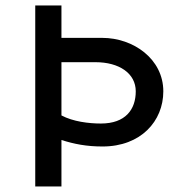

<svg xmlns="http://www.w3.org/2000/svg" viewBox="-20 -674 659 694"><path d="M325.2 -449.2C410.2 -449.2 470.7 -409.2 470.7 -343.8C470.7 -278.3 433.6 -227.5 344.7 -227.5C300.8 -227.5 244.1 -234.4 202.1 -256.8V-449.2ZM107.4 0H202.1V-168C248 -153.3 293 -144.5 350.6 -144.5C489.3 -144.5 570.3 -236.3 570.3 -343.8C570.3 -460.9 461.9 -537.1 349.6 -537.1H202.1V-654.3H107.4Z"/></svg>

Font: Sen-gleads
Style: Regular
Weight: 400
Designer: Kosal Sen, Philatype
Foundry: Philatype
Version: Version 1.004; ttfautohint (v1.8.3)